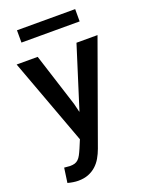

<svg xmlns="http://www.w3.org/2000/svg" viewBox="-168 -795 843 1093"><g transform="rotate(-20 253.0 -249.0)"><path d="M111.5 213.5Q97.5 213.5 80.2 210.8Q63 208 48.5 204L61 115.5Q81 118 95.5 118.5Q113 118.5 125 114.8Q137 111 146.2 102.2Q155.5 93.5 163.2 79Q171 64.5 180 43.5L200.5 -5.5L7.5 -528.5H135L238 -206L250.5 -154.5H252L370 -528.5H497.5L278 80.5Q268 108 254 132.2Q240 156.5 220 174.5Q200 192.5 173.5 203Q147 213.5 111.5 213.5ZM428.5 -636.5H76V-711H428.5Z"/></g></svg>

Font: Roberto Sans Medium
Style: Regular
Weight: 500
Designer: Google (font) & Cristiano Sobral (main changes)
Version: Version 1.000;October 12, 2021;FontCreator 14.0.0.2814 64-bi